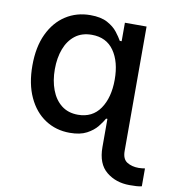

<svg xmlns="http://www.w3.org/2000/svg" viewBox="-84 -627 822 905"><g transform="rotate(10 327.0 -174.5)"><path d="M596.2 204.5Q530.9 204.5 485.3 167.4Q439.6 130.3 439.6 50.1V-84.9H433.2Q423.7 -67.5 405.7 -45.1Q387.8 -22.7 356.5 -6Q325.3 10.7 275.6 10.7Q209.5 10.7 158 -23.1Q106.5 -56.8 77.1 -120.2Q47.6 -183.6 47.6 -271.7Q47.6 -360.1 77.2 -422.9Q106.9 -485.8 158.7 -519.2Q210.6 -552.6 276.3 -552.6Q327.1 -552.6 358.1 -535.7Q389.2 -518.8 406.4 -496.4Q423.7 -474.1 433.2 -457H442.1V-545.5H545.8V50.1Q545.8 88.8 568.9 103Q592 117.2 624.3 117.2Q632.5 117.2 640.1 116.3Q647.7 115.4 654.5 114.3V199.9Q643.8 202.8 628.4 203.7Q612.9 204.5 596.2 204.5ZM299 -79.9Q367.9 -79.9 404.7 -133.3Q441.4 -186.8 441.4 -272.7Q441.4 -358.3 405 -410.3Q368.6 -462.4 299 -462.4Q251.1 -462.4 219.1 -437.5Q187.1 -412.6 171 -369.9Q154.8 -327.1 154.8 -272.7Q154.8 -218 171.2 -174.4Q187.5 -130.7 219.6 -105.3Q251.8 -79.9 299 -79.9Z"/></g></svg>

Font: Inter Zeller Medium
Style: Regular
Weight: 500
Designer: Rasmus Andersson; Joe Bland
Foundry: zeller
Version: Version 3.015;git-dec3a8cb1